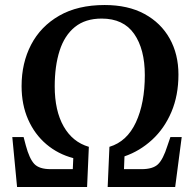

<svg xmlns="http://www.w3.org/2000/svg" viewBox="-20 -745 777 765"><path d="M48 0 29 -199H74L83 -165Q97 -113 116.5 -92Q136 -71 182 -71H270L272 -115Q211 -131 164.5 -170.5Q118 -210 92 -269Q66 -328 66 -402Q66 -494 104 -567Q142 -640 216 -682.5Q290 -725 397 -725Q490 -725 555.5 -689.5Q621 -654 656 -591.5Q691 -529 691 -448Q691 -365 663 -299Q635 -233 586 -188Q537 -143 476 -122L474 -71H544Q589 -71 609.5 -90.5Q630 -110 647 -164L659 -199H704L678 0H409L416 -160Q486 -181 521.5 -257.5Q557 -334 557 -446Q557 -549 514.5 -610Q472 -671 385 -671Q320 -671 278.5 -637.5Q237 -604 217.5 -543Q198 -482 198 -401Q198 -304 233.5 -241.5Q269 -179 334 -160L327 0Z"/></svg>

Font: Literata 36pt SemiBold
Style: Italic
Weight: 600
Italic angle: -2°
Designer: Latin by Veronika Burian and Jose Scaglione. Greek by Irene Vlachou. Cyrillic by Vera Evstafieva
Foundry: TypeTogether
Version: Version 3.002